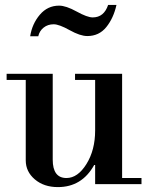

<svg xmlns="http://www.w3.org/2000/svg" viewBox="-20 -751 610 783"><path d="M478 -450V-25H557V0H368V-78H364Q314 12 216 12Q159 12 122 -19.5Q85 -51 85 -97V-425H7V-450H195V-100Q195 -25 251 -25Q297 -25 332.5 -82Q368 -139 368 -219V-425H286V-450ZM421 -731H455Q443 -677 413.5 -640.5Q384 -604 336 -604Q307 -604 264 -628Q221 -652 199 -652Q175 -652 158 -638.5Q141 -625 136 -603H103Q111 -654 142.5 -691Q174 -728 221 -728Q249 -728 292.5 -704Q336 -680 358 -680Q404 -680 421 -731Z"/></svg>

Font: Libre Bodoni
Style: Regular
Weight: 400
Designer: Pablo Impallari, Rodrigo Fuenzalida
Foundry: Pablo Impallari, Rodrigo Fuenzalida
Version: Version 1.001